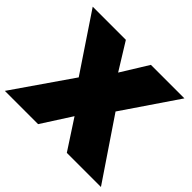

<svg xmlns="http://www.w3.org/2000/svg" viewBox="-166 -903 1106 1106"><g transform="rotate(45 386.5 -350.5)"><path d="M10 -701H280L382 -536L484 -701H757L530 -367L778 0H500L382 -181L266 0H-5L241 -356Z"/></g></svg>

Font: Argentum Sans Black
Style: Regular
Weight: 900
Designer: Julieta Ulanovsky (Modified by Cristiano Sobral)
Foundry: Julieta Ulanovsky
Version: Version 1.000; ttfautohint (v1.5.65-e2d9)